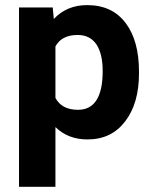

<svg xmlns="http://www.w3.org/2000/svg" viewBox="-20 -531 592 744"><path d="M282.2 -105.5Q377.9 -105.5 377.9 -255.9Q377.9 -323.2 353 -359.9Q328.1 -395.5 281.2 -395.5Q218.8 -395.5 194.8 -351.1V-151.4Q219.7 -105.5 282.2 -105.5ZM518.6 -253.4V-246.6Q518.6 -130.9 465.3 -61Q438.5 -25.9 402.3 -8.3Q365.7 9.3 318.8 9.3Q243.7 9.3 194.8 -38.6V189.9V192.9H191.4H57.1H53.7V189.9V-498.5V-502H57.1H181.6H184.6V-499L188.5 -457.5Q238.8 -511.2 317.9 -511.2Q414.6 -511.2 466.8 -441.9Q518.6 -373.5 518.6 -253.4Z"/></svg>

Font: MAUL Bold
Style: Bold
Weight: 700
Designer: MAUL
Version: Version 1.0; 2020; ttfautohint (v1.8.3)